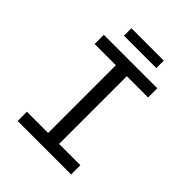

<svg xmlns="http://www.w3.org/2000/svg" viewBox="-220 -916 1040 1040"><g transform="rotate(45 300.0 -395.5)"><path d="M175.8 -733.9V-791H423.8V-733.9ZM95.2 0V-70.8H257.8V-589.8H95.2V-660.2H504.9V-589.8H341.8V-70.8H504.9V0Z"/></g></svg>

Font: Office Code Pro D
Style: Regular
Weight: 400
Designer: Nathan Rutzky & Paul D. Hunt
Foundry: Adobe Systems Incorporated
Version: Version 1.004;PS 001.004;hotconv 1.0.70;makeotf.lib2.5.58329